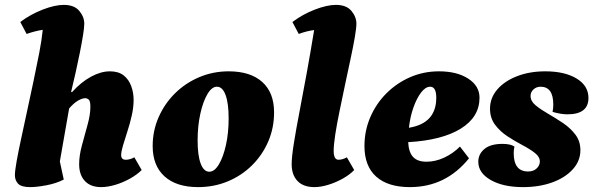

<svg xmlns="http://www.w3.org/2000/svg" viewBox="-20 -754 2433 786"><path d="M104 12Q67 12 54 -2Q41 -16 41 -37Q41 -54 48 -93.5Q55 -133 66.5 -186Q78 -239 91 -299.5Q104 -360 117 -421Q130 -482 140.5 -536.5Q151 -591 155 -632Q123 -627 89 -615L63 -664Q106 -696 155.5 -715Q205 -734 241 -734Q284 -734 304.5 -709.5Q325 -685 325 -657Q325 -642 320 -610.5Q315 -579 307 -539Q299 -499 289.5 -456.5Q280 -414 271 -377H275Q312 -418 352.5 -440Q393 -462 430 -462Q465 -462 486 -445.5Q507 -429 517 -402Q527 -375 527 -345Q527 -315 519.5 -281.5Q512 -248 501.5 -216Q491 -184 483.5 -158.5Q476 -133 476 -119Q476 -100 495 -100Q512 -100 530 -110L560 -58Q541 -39 512.5 -23Q484 -7 452.5 2.5Q421 12 394 12Q351 12 327.5 -13Q304 -38 304 -82Q304 -117 315.5 -159.5Q327 -202 338.5 -243.5Q350 -285 350 -317Q350 -340 343.5 -346Q337 -352 329 -352Q317 -352 300 -342.5Q283 -333 263 -310L225 -93L241 -19Q210 -3 170 4.5Q130 12 104 12Z M791 12Q702 12 653.5 -32Q605 -76 605 -156Q605 -219 629.5 -274.5Q654 -330 696.5 -372Q739 -414 795.5 -438Q852 -462 916 -462Q1005 -462 1053.5 -418.5Q1102 -375 1102 -294Q1102 -230 1078 -174.5Q1054 -119 1011.5 -77Q969 -35 912.5 -11.5Q856 12 791 12ZM837 -51Q858 -51 876 -81Q894 -111 905 -160.5Q916 -210 916 -269Q916 -331 903.5 -365Q891 -399 868 -399Q847 -399 829 -368.5Q811 -338 800 -288Q789 -238 789 -179Q789 -118 801.5 -84.5Q814 -51 837 -51Z M1267 12Q1222 12 1198 -13Q1174 -38 1174 -82Q1174 -111 1183 -167.5Q1192 -224 1206.5 -299Q1221 -374 1236.5 -459.5Q1252 -545 1266 -631Q1235 -627 1203 -615L1177 -664Q1220 -696 1269.5 -715Q1319 -734 1355 -734Q1398 -734 1418.5 -709.5Q1439 -685 1439 -657Q1439 -640 1432.5 -601.5Q1426 -563 1415 -512.5Q1404 -462 1392.5 -407Q1381 -352 1370 -299Q1359 -246 1352.5 -203.5Q1346 -161 1346 -136Q1346 -100 1366 -100Q1382 -100 1400 -110L1430 -58Q1412 -39 1383.5 -23Q1355 -7 1324 2.5Q1293 12 1267 12Z M1658 12Q1568 12 1520 -31Q1472 -74 1472 -156Q1472 -219 1496 -274.5Q1520 -330 1562 -372Q1604 -414 1659 -438Q1714 -462 1777 -462Q1851 -462 1897 -432Q1943 -402 1943 -354Q1943 -275 1866.5 -227.5Q1790 -180 1651 -172Q1653 -131 1671 -111.5Q1689 -92 1726 -92Q1762 -92 1798 -108.5Q1834 -125 1863 -154L1900 -106Q1805 12 1658 12ZM1741 -399Q1722 -399 1704 -375.5Q1686 -352 1672.5 -314Q1659 -276 1654 -231Q1766 -249 1766 -354Q1766 -399 1741 -399Z M2121 12Q2040 12 1989 -17Q1938 -46 1938 -92Q1938 -123 1963 -144Q1988 -165 2037 -165Q2070 -165 2086 -154Q2083 -141 2083 -127Q2083 -52 2142 -52Q2164 -52 2177 -64.5Q2190 -77 2190 -93Q2190 -112 2169.5 -128Q2149 -144 2118.5 -160Q2088 -176 2057.5 -196Q2027 -216 2006.5 -243.5Q1986 -271 1986 -309Q1986 -353 2015.5 -387.5Q2045 -422 2096.5 -442Q2148 -462 2212 -462Q2292 -462 2340.5 -432.5Q2389 -403 2389 -353Q2389 -286 2303 -286Q2276 -286 2242 -296Q2245 -310 2245 -326Q2245 -399 2193 -399Q2176 -399 2164 -388Q2152 -377 2152 -361Q2152 -340 2172.5 -323Q2193 -306 2223.5 -288.5Q2254 -271 2284.5 -250.5Q2315 -230 2335.5 -203Q2356 -176 2356 -139Q2356 -95 2324.5 -60.5Q2293 -26 2240 -7Q2187 12 2121 12Z"/></svg>

Font: Petrona Black
Style: Italic
Weight: 900
Italic angle: -9°
Designer: Ringo R. Seeber
Foundry: Ringo R. Seeber
Version: Version 2.001; ttfautohint (v1.8.3)